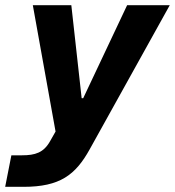

<svg xmlns="http://www.w3.org/2000/svg" viewBox="-59 -556 677 743"><path d="M-39 167H32C173 167 233 121 288 22L598 -536H433L263 -176H257L217 -536H68L156 -47L135 -10C110 35 77 45 26 45H-15Z"/></svg>

Font: Mona Sans
Style: Bold Italic
Weight: 700
Italic angle: -11.7°
Designer: Deni Anggara
Foundry: GitHub
Version: Version 2.000;Glyphs 3.2.3 (3260)